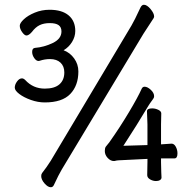

<svg xmlns="http://www.w3.org/2000/svg" viewBox="-20 -736 797 806"><path d="M309 -436Q309 -377 275 -341.5Q241 -306 168 -306Q139 -306 109.5 -316.5Q80 -327 61 -341.5Q42 -356 42 -368Q42 -381 51.5 -394Q61 -407 72 -407Q79 -407 86 -400Q119 -364 168 -364Q209 -364 229.5 -382Q250 -400 250 -432Q250 -458 234 -473Q218 -488 190 -488Q168 -488 147 -481L142 -480Q132 -480 123.5 -492.5Q115 -505 115 -518Q115 -534 127 -535Q165 -538 201.5 -555.5Q238 -573 238 -604Q238 -622 226 -630.5Q214 -639 189 -639Q164 -639 146.5 -630.5Q129 -622 114 -602Q101 -587 91 -587Q83 -587 73 -601Q63 -615 63 -628Q63 -639 80 -655Q97 -671 126 -683Q155 -695 188 -695Q240 -695 268 -671.5Q296 -648 296 -606Q296 -582 282.5 -560Q269 -538 247 -525Q274 -515 291.5 -490.5Q309 -466 309 -436ZM569 -703Q575 -716 584 -716Q597 -716 612 -698Q627 -680 627 -667Q627 -664 625 -660Q608 -635 582 -594L239 -24Q227 -4 206 41Q202 50 193 50Q181 50 167 34Q153 18 153 3Q153 -5 157 -10Q176 -34 193 -61L532 -629Q544 -649 569 -703ZM657 -13Q658 -4 658 9Q658 16 651.5 20Q645 24 635 24Q622 24 610 17Q598 10 598 -1L599 -56V-69L478 -63Q472 -63 460 -60H458Q444 -60 432 -73Q420 -86 420 -102Q420 -114 424 -120Q429 -127 434 -132.5Q439 -138 442 -143Q483 -201 521 -264.5Q559 -328 575 -364Q579 -372 587 -372Q599 -372 613 -359Q627 -346 627 -332Q627 -326 623 -321Q607 -299 603 -292Q556 -213 498 -124L599 -127V-214L597 -269Q597 -281 619 -281Q632 -281 644.5 -275Q657 -269 657 -260L656 -214V-130L700 -133Q711 -133 718 -120Q725 -107 725 -92Q725 -71 712 -71H656V-55Z"/></svg>

Font: Iansui
Style: Regular
Weight: 400
Designer: But Ko / Fontworks Inc.
Foundry: zi-hi.com / Fontworks Inc.
Version: Version 1.002